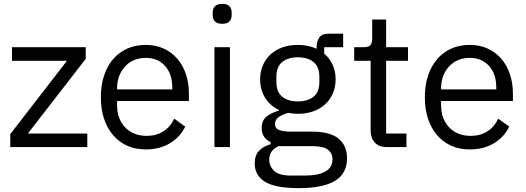

<svg xmlns="http://www.w3.org/2000/svg" viewBox="-20 -760 2717 992"><path d="M33 0V-67L326 -446H42V-516H423V-456L124 -70H431V0Z M733 12Q680 12 637.5 -7Q595 -26 564.5 -61.5Q534 -97 517.5 -146.5Q501 -196 501 -258Q501 -319 517.5 -369Q534 -419 564.5 -454.5Q595 -490 637.5 -509Q680 -528 733 -528Q785 -528 826 -509Q867 -490 896 -456.5Q925 -423 940.5 -377Q956 -331 956 -276V-238H585V-214Q585 -181 595.5 -152.5Q606 -124 625.5 -103Q645 -82 673.5 -70Q702 -58 738 -58Q787 -58 823.5 -81Q860 -104 880 -147L937 -106Q912 -53 859 -20.5Q806 12 733 12ZM733 -461Q700 -461 673 -449.5Q646 -438 626.5 -417Q607 -396 596 -367.5Q585 -339 585 -305V-298H870V-309Q870 -378 832.5 -419.5Q795 -461 733 -461Z M1128 -637Q1102 -637 1090.5 -649.5Q1079 -662 1079 -682V-695Q1079 -715 1090.5 -727.5Q1102 -740 1128 -740Q1154 -740 1165.5 -727.5Q1177 -715 1177 -695V-682Q1177 -662 1165.5 -649.5Q1154 -637 1128 -637ZM1088 -516H1168V0H1088Z M1773 57Q1773 137 1710.5 174.5Q1648 212 1523 212Q1402 212 1349 179Q1296 146 1296 85Q1296 43 1318 19.5Q1340 -4 1378 -15V-26Q1332 -48 1332 -98Q1332 -137 1357 -157.5Q1382 -178 1421 -188V-192Q1375 -214 1349.5 -255Q1324 -296 1324 -350Q1324 -389 1338 -422Q1352 -455 1377.5 -478.5Q1403 -502 1438.5 -515Q1474 -528 1518 -528Q1573 -528 1616 -508V-517Q1616 -547 1630 -566.5Q1644 -586 1676 -586H1753V-516H1655V-483Q1683 -459 1698.5 -425.5Q1714 -392 1714 -350Q1714 -311 1700 -278Q1686 -245 1660.5 -221.5Q1635 -198 1599 -185Q1563 -172 1519 -172Q1494 -172 1469 -177Q1443 -170 1422 -156.5Q1401 -143 1401 -119Q1401 -96 1423 -88Q1445 -80 1480 -80H1590Q1686 -80 1729.5 -43.5Q1773 -7 1773 57ZM1698 63Q1698 32 1674.5 13.5Q1651 -5 1591 -5H1419Q1371 17 1371 65Q1371 99 1396.5 123Q1422 147 1483 147H1557Q1624 147 1661 126Q1698 105 1698 63ZM1519 -236Q1570 -236 1600 -260.5Q1630 -285 1630 -336V-364Q1630 -415 1600 -439.5Q1570 -464 1519 -464Q1468 -464 1438 -439.5Q1408 -415 1408 -364V-336Q1408 -285 1438 -260.5Q1468 -236 1519 -236Z M1980 0Q1938 0 1916.5 -23.5Q1895 -47 1895 -85V-446H1810V-516H1858Q1884 -516 1893.5 -526.5Q1903 -537 1903 -563V-659H1975V-516H2088V-446H1975V-70H2080V0Z M2407 12Q2354 12 2311.5 -7Q2269 -26 2238.5 -61.5Q2208 -97 2191.5 -146.5Q2175 -196 2175 -258Q2175 -319 2191.5 -369Q2208 -419 2238.5 -454.5Q2269 -490 2311.5 -509Q2354 -528 2407 -528Q2459 -528 2500 -509Q2541 -490 2570 -456.5Q2599 -423 2614.5 -377Q2630 -331 2630 -276V-238H2259V-214Q2259 -181 2269.5 -152.5Q2280 -124 2299.5 -103Q2319 -82 2347.5 -70Q2376 -58 2412 -58Q2461 -58 2497.5 -81Q2534 -104 2554 -147L2611 -106Q2586 -53 2533 -20.5Q2480 12 2407 12ZM2407 -461Q2374 -461 2347 -449.5Q2320 -438 2300.5 -417Q2281 -396 2270 -367.5Q2259 -339 2259 -305V-298H2544V-309Q2544 -378 2506.5 -419.5Q2469 -461 2407 -461Z"/></svg>

Font: IBM Plex Sans KR
Style: Regular
Weight: 400
Designer: Mike Abbink; Paul van der Laan; Pieter van Rosmalen; Wujin Sim; Chorong Kim; Dohee Lee;
Foundry: Sandoll Inc.
Version: Version 1.001